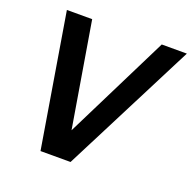

<svg xmlns="http://www.w3.org/2000/svg" viewBox="-124 -824 949 949"><g transform="rotate(20 350.5 -350.0)"><path d="M70 -700H203L295 -149L569 -700H701L344 0H186Z"/></g></svg>

Font: Cabin
Style: Bold Italic
Weight: 700
Italic angle: -7°
Designer: Pablo Impallari
Foundry: Pablo Impallari. http://www.impallari.com Igino Marini. http://www.ikern.com
Version: Version 2.200